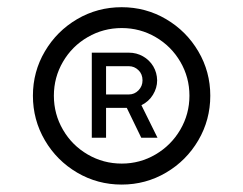

<svg xmlns="http://www.w3.org/2000/svg" viewBox="-20 -792 665 525"><path d="M70 -530.3Q70 -596 102.7 -651.5Q135.3 -707 191 -739.7Q246.7 -772.3 312.7 -772.3Q378.5 -772.3 434.1 -739.7Q489.7 -707 522.3 -651.5Q555 -596 555 -530.3Q555 -464.2 522.3 -408.4Q489.7 -352.7 434.1 -320Q378.5 -287.3 312.7 -287.3Q246.7 -287.3 191 -320Q135.3 -352.7 102.7 -408.4Q70 -464.2 70 -530.3ZM498 -530.3Q498 -580.5 473.1 -623.1Q448.2 -665.7 405.6 -690.5Q363 -715.3 313 -715.3Q262.5 -715.3 219.8 -690.5Q177 -665.7 152.2 -623.1Q127.3 -580.5 127.3 -530.3Q127.3 -480 152.2 -437.2Q177 -394.5 219.8 -369.6Q262.5 -344.7 313 -344.7Q362.8 -344.7 405.4 -369.7Q448 -394.7 473 -437.4Q498 -480.2 498 -530.3ZM231 -648H332.3Q353.3 -648 371.1 -637.9Q388.8 -627.8 399.1 -610.6Q409.3 -593.3 409.7 -572.3Q409.7 -551.5 398.2 -532.8Q386.8 -514.2 366.7 -504.3L410.7 -415.3H366.3L326.7 -497H270V-415.3H231ZM369.7 -572.3Q369.7 -589.5 358.5 -600.2Q347.3 -611 332.3 -611H270V-533.7H332.3Q347.7 -533.7 358.7 -545Q369.7 -556.3 369.7 -572.3Z"/></svg>

Font: Tap Sans
Style: Regular
Weight: 400
Designer: Tap Payments
Foundry: Tap Payments
Version: Version 1.001;Glyphs 3.1.2 (3151)